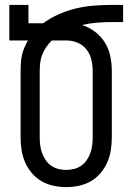

<svg xmlns="http://www.w3.org/2000/svg" viewBox="-20 -755 540 783"><path d="M250 8Q224 8 198 2.5Q172 -3 149.5 -16Q127 -29 110 -49Q93 -69 82.5 -93Q72 -117 68 -143Q64 -169 64 -195V-465Q64 -481 65 -497.5Q66 -514 69.5 -530Q73 -546 79.5 -561Q86 -576 94 -590H18V-735H96V-660H156Q186 -682 220 -697Q254 -712 289.5 -720.5Q325 -729 362 -732Q399 -735 436 -735H482V-665H436Q405 -665 374.5 -662.5Q344 -660 314 -653Q343 -644 367.5 -625.5Q392 -607 408 -581Q424 -555 430 -525Q436 -495 436 -465V-195Q436 -169 432 -143Q428 -117 417.5 -93Q407 -69 390 -49Q373 -29 350.5 -16Q328 -3 302 2.5Q276 8 250 8ZM250 -62Q266 -62 282 -66Q298 -70 311.5 -79.5Q325 -89 334 -102.5Q343 -116 348.5 -131Q354 -146 356 -162.5Q358 -179 358 -195V-465Q358 -489 352.5 -512Q347 -535 332.5 -553.5Q318 -572 296 -581Q274 -590 250 -590H191Q179 -578 169 -563.5Q159 -549 152.5 -533Q146 -517 144 -499.5Q142 -482 142 -465V-195Q142 -179 144 -162.5Q146 -146 151.5 -131Q157 -116 166 -102.5Q175 -89 188.5 -79.5Q202 -70 218 -66Q234 -62 250 -62Z"/></svg>

Font: Iosevka Fixed
Style: Regular
Weight: 400
Monospace: yes
Designer: Belleve Invis
Foundry: Belleve Invis
Version: Version 33.2.4